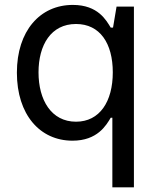

<svg xmlns="http://www.w3.org/2000/svg" viewBox="-20 -573 651 797"><path d="M446.4 204.5H535.9V-545.5H463.8L449.2 -458.5H439.6C421.2 -488.3 387.4 -552.6 282.3 -552.6C146 -552.6 50.1 -444.6 50.1 -271.3C50.1 -97.3 145.6 11 280.9 11C384.6 11 420.8 -52.9 439.6 -84.2H446.4ZM139.9 -272.7C139.9 -386 191.4 -473.4 295.5 -473.4C395.2 -473.4 448.2 -392.8 448.2 -272.7C448.2 -151.3 393.8 -67.8 295.5 -67.8C192.8 -67.8 139.9 -158 139.9 -272.7Z"/></svg>

Font: GiG Sans Text
Style: Regular
Weight: 400
Designer: Andreas Faust
Version: Version 1.100;FEAKit 1.0